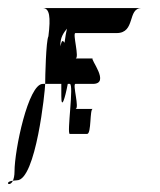

<svg xmlns="http://www.w3.org/2000/svg" viewBox="-22 -714 396 476"><path d="M10 -266C-13 -263 2 -249 10 -266ZM10 -266C13 -266 16 -267 20 -267C67 -267 90 -490 90 -506H84C48 -506 14 -342 14 -289C14 -278 12 -271 10 -266ZM84 -694C101 -694 104 -672 98 -624C92 -612 90 -523 90 -506H130V-476C130 -441 139 -469 146 -506H151C162 -506 143 -382 151 -382H194C205 -382 200 -444 208 -444H165C176 -444 157 -506 165 -506H208C253 -506 200 -569 208 -569H165C176 -569 157 -632 165 -632H267C315 -632 293 -694 329 -694ZM128 -599C126 -621 137 -634 144 -643C142 -635 140 -623 138 -608C134 -614 131 -616 128 -599Z"/></svg>

Font: bitstorm
Style: maxcn
Weight: 400
Version: Version 0.2